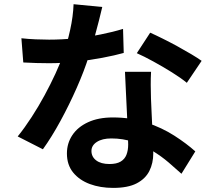

<svg xmlns="http://www.w3.org/2000/svg" viewBox="-20 -839 1040 923"><path d="M82.9 -655.1Q115.3 -651.4 151.8 -649.9Q188.3 -648.4 216 -648.4Q277.8 -648.4 341.4 -655Q405.1 -661.6 464.1 -673.4Q523.2 -685.2 571.5 -700.1L574.8 -584.5Q532.3 -572.6 472.8 -561.3Q413.4 -550 347.1 -542.6Q280.8 -535.1 216.5 -535.1Q186.9 -535.1 155.7 -536Q124.5 -536.9 91.9 -538.7ZM471.6 -805.4Q465.6 -779.5 455.6 -739.9Q445.7 -700.4 433.4 -656.1Q421.2 -611.8 407.3 -569.5Q384.6 -497.5 348.7 -416.3Q312.8 -335 270.8 -257.9Q228.8 -180.7 186.2 -121.4L65.1 -183.1Q98.8 -224.8 131.9 -275.9Q165.1 -326.9 194.3 -380.9Q223.5 -434.8 246.7 -485.2Q269.8 -535.7 284.3 -576.6Q302.9 -630.1 317.3 -695.5Q331.7 -760.8 333.7 -818.8ZM706.2 -493.9Q704.4 -462.4 704.6 -430.7Q704.8 -399.1 705.8 -365.6Q706.8 -343.3 708.3 -307.8Q709.8 -272.3 711.8 -232.7Q713.8 -193.1 715.3 -157.7Q716.8 -122.2 716.8 -101Q716.8 -54.8 698.1 -17.3Q679.4 20.2 637.5 42.2Q595.6 64.3 523.9 64.3Q461.9 64.3 411.7 45.7Q361.6 27 331.6 -9.7Q301.7 -46.5 301.7 -101.4Q301.7 -150.1 327.8 -189.4Q353.9 -228.7 403.5 -251.5Q453 -274.4 522.6 -274.4Q610.6 -274.4 684.9 -249.6Q759.2 -224.7 818.1 -186.8Q877.1 -148.9 918.9 -111.2L852.3 -3.7Q825.2 -28.3 790.6 -58Q756.1 -87.6 713.5 -113.6Q670.9 -139.7 621.2 -156.6Q571.5 -173.5 515.2 -173.5Q471.6 -173.5 445.6 -156.7Q419.6 -139.9 419.6 -113.3Q419.6 -85.3 442.5 -67.9Q465.4 -50.5 506.3 -50.5Q540.5 -50.5 560.1 -62.3Q579.8 -74 588 -95.3Q596.2 -116.6 596.2 -144.1Q596.2 -166.7 594.3 -209Q592.4 -251.3 589.9 -302.2Q587.4 -353.2 585 -404Q582.6 -454.8 580.8 -493.9ZM878.1 -440.9Q849.2 -464.7 805.9 -491.6Q762.6 -518.6 717.3 -543.4Q672 -568.3 637.7 -583.3L702 -681.9Q729 -669.9 763.6 -652.6Q798.3 -635.4 833.6 -616.1Q868.8 -596.8 899.5 -578.5Q930.2 -560.2 949.3 -546.5Z"/></svg>

Font: Noto Sans HK Thin
Style: Regular
Weight: 100
Designer: Ryoko NISHIZUKA 西塚涼子 (kana, bopomofo & ideographs); Paul D. Hunt (Latin, Greek & Cyrillic); Sandoll Communications 산돌커뮤니
Foundry: Adobe
Version: Version 2.004-H2;hotconv 1.0.118;makeotfexe 2.5.65603